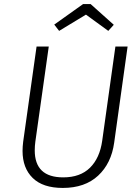

<svg xmlns="http://www.w3.org/2000/svg" viewBox="-20 -914 690 945"><path d="M542 -212Q528 -110 463 -49.5Q398 11 289 11Q191 11 141 -38Q91 -87 91 -171Q91 -192 94 -216L160 -685H220L154 -217Q151 -195 151 -174Q151 -41 291 -41Q375 -41 423 -88.5Q471 -136 483 -221L548 -685H608ZM247 -793 389 -894H426L540 -792L513 -762L403 -842L271 -762Z"/></svg>

Font: FiraGO Light
Style: Italic
Weight: 300
Italic angle: -8°
Designer: bBox Type GmbH
Foundry: bBox Type GmbH
Version: Version 1.001